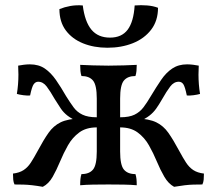

<svg xmlns="http://www.w3.org/2000/svg" viewBox="-20 -711 835 740"><path d="M651 9Q629 -3 613.5 -29.5Q598 -56 584.5 -88.5Q571 -121 554 -151Q537 -181 510.5 -200.5Q484 -220 443 -220V-259Q478 -259 498.5 -269Q519 -279 533 -297.5Q547 -316 561 -340Q582 -375 601 -403Q620 -431 644 -447Q668 -463 701 -463Q711 -463 724 -461.5Q737 -460 746 -458Q745 -442 745 -423.5Q745 -405 746.5 -386Q748 -367 751 -349Q741 -346 725.5 -344Q710 -342 700 -343Q693 -377 686.5 -386.5Q680 -396 669 -396Q650 -396 636 -377.5Q622 -359 605 -329Q593 -308 582 -292.5Q571 -277 555.5 -265Q540 -253 513 -241L504 -255Q555 -253 582.5 -239.5Q610 -226 629 -199Q648 -172 671 -129Q685 -103 697 -84.5Q709 -66 725 -55.5Q741 -45 766 -42Q766 -29 765 -18.5Q764 -8 760 0Q741 0 725 0.5Q709 1 692 3Q675 5 651 9ZM145 9Q122 5 104.5 3Q87 1 71 0.5Q55 0 36 0Q32 -8 31 -18.5Q30 -29 30 -42Q55 -45 71 -55.5Q87 -66 99 -84.5Q111 -103 125 -129Q148 -172 167 -199Q186 -226 213.5 -239.5Q241 -253 292 -255L283 -241Q256 -253 240.5 -265Q225 -277 214.5 -292.5Q204 -308 191 -329Q174 -359 160 -377.5Q146 -396 127 -396Q117 -396 110 -386.5Q103 -377 96 -343Q86 -342 70.5 -344Q55 -346 45 -349Q48 -367 49.5 -386Q51 -405 51 -423.5Q51 -442 50 -458Q59 -460 72 -461.5Q85 -463 95 -463Q129 -463 152.5 -447Q176 -431 195.5 -403Q215 -375 235 -340Q250 -316 263.5 -297.5Q277 -279 298 -269Q319 -259 353 -259V-220Q312 -220 285.5 -200.5Q259 -181 242 -151Q225 -121 211.5 -88.5Q198 -56 183 -29.5Q168 -3 145 9ZM289 3Q289 -11 290 -21Q291 -31 294 -40Q324 -40 338.5 -57.5Q353 -75 353 -127V-331Q353 -383 338.5 -400.5Q324 -418 294 -418Q291 -427 290 -437.5Q289 -448 289 -461Q311 -460 339 -459Q367 -458 398 -458Q429 -458 457 -459Q485 -460 507 -461Q507 -448 506 -437.5Q505 -427 502 -418Q472 -418 457.5 -400.5Q443 -383 443 -331V-127Q443 -75 457.5 -57.5Q472 -40 502 -40Q505 -31 506 -21Q507 -11 507 3Q485 1 457 0.5Q429 0 398 0Q367 0 339 0.5Q311 1 289 3ZM394 -527Q342 -527 300 -544Q258 -561 233.5 -594Q209 -627 209 -676Q229 -684 251.5 -688Q274 -692 299 -690Q307 -627 332.5 -596.5Q358 -566 404 -566Q449 -566 472 -596.5Q495 -627 499 -690Q524 -692 547.5 -690Q571 -688 589 -681Q589 -631 562.5 -596.5Q536 -562 492 -544.5Q448 -527 394 -527Z"/></svg>

Font: Vollkorn
Style: Regular
Weight: 400
Designer: Friedrich Althausen
Foundry: Friedrich Althausen
Version: Version 5.001